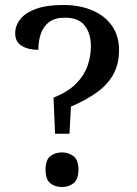

<svg xmlns="http://www.w3.org/2000/svg" viewBox="-20 -744 551 771"><path d="M201 -207 195 -352Q253 -375 285.5 -408Q318 -441 331.5 -479.5Q345 -518 345 -558Q345 -610 320 -641.5Q295 -673 241 -673Q201 -673 178 -656Q155 -639 144.5 -610Q134 -581 134 -544Q93 -544 67 -560Q41 -576 41 -610Q41 -641 61.5 -667Q82 -693 125 -708.5Q168 -724 234 -724Q300 -724 350.5 -702.5Q401 -681 429.5 -640.5Q458 -600 458 -543Q458 -488 436 -447Q414 -406 371 -374.5Q328 -343 265 -316L259 -207ZM229 7Q201 7 182 -8Q163 -23 163 -63Q163 -102 182 -117Q201 -132 229 -132Q255 -132 275 -117Q295 -102 295 -63Q295 -23 275 -8Q255 7 229 7Z"/></svg>

Font: Noto Serif Kannada Medium
Style: Regular
Weight: 500
Version: Version 2.003